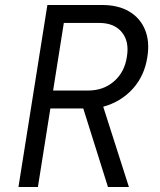

<svg xmlns="http://www.w3.org/2000/svg" viewBox="-20 -750 640 770"><path d="M54 0 170 -730H389Q454 -730 498 -704Q542 -678 561.5 -631Q581 -584 571 -522Q560 -447 513 -394.5Q466 -342 394 -322L497 0H413L314 -315H182L132 0ZM193 -387H334Q395 -387 437.5 -424Q480 -461 489 -523Q499 -584 468.5 -621Q438 -658 378 -658H236Z"/></svg>

Font: JetBrains Mono NL Light
Style: Italic
Weight: 300
Italic angle: -9°
Designer: Philipp Nurullin, Konstantin Bulenkov
Foundry: JetBrains
Version: Version 2.304; ttfautohint (v1.8.4.7-5d5b)